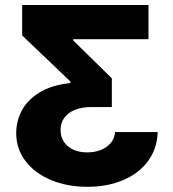

<svg xmlns="http://www.w3.org/2000/svg" viewBox="-20 -550 683 757"><path d="M324.2 186.5Q245.1 186.5 181.2 159.9Q117.2 133.3 80.6 85Q43.9 36.6 43.9 -25.4Q43.9 -72.3 65.9 -114Q87.9 -155.8 135.7 -185.3Q183.6 -214.8 257.8 -222.7V-228.5L67.4 -410.2V-530.3H565.4V-395.5H268.6V-390.6L420.9 -241.2V-127.9H338.9Q301.8 -127.9 274.4 -116.5Q247.1 -105 232.9 -84.7Q218.8 -64.5 218.8 -38.1Q218.8 2 247.6 26.4Q276.4 50.8 324.2 50.8Q354 50.8 378.4 40.8Q402.8 30.8 417.5 12.7Q432.1 -5.4 433.6 -29.3H601.6Q600.1 34.2 564.9 83.3Q529.8 132.3 467.3 159.4Q404.8 186.5 324.2 186.5Z"/></svg>

Font: Pretendard GOV ExtraBold
Style: Regular
Weight: 800
Designer: Base glyphs from Inter by Rasmus Andersson; Hangeul glyphs from Noto Sans CJK(Source Han Sans) by Jang Soo-young and Kan
Foundry: Kil Hyung-jin
Version: Version 1.309